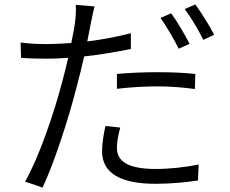

<svg xmlns="http://www.w3.org/2000/svg" viewBox="-20 -799 1040 867"><path d="M508 -465V-398C569 -405 630 -409 692 -409C750 -409 808 -404 860 -397L862 -465C809 -471 748 -473 689 -473C625 -473 560 -470 508 -465ZM523 -223 456 -230C447 -187 441 -152 441 -115C441 -16 527 31 682 31C754 31 820 24 874 16L877 -56C817 -44 748 -36 683 -36C535 -36 508 -85 508 -132C508 -159 514 -190 523 -223ZM753 -739 705 -718C732 -680 767 -619 787 -579L836 -601C815 -643 779 -703 753 -739ZM862 -779 814 -758C843 -720 876 -664 898 -619L947 -642C928 -680 889 -742 862 -779ZM192 -600C156 -600 119 -601 73 -607L75 -538C112 -535 147 -534 190 -534C220 -534 253 -535 288 -538C279 -499 269 -460 260 -426C223 -285 154 -83 93 21L172 48C224 -60 291 -267 327 -410C339 -454 350 -500 360 -544C430 -552 504 -564 571 -578V-649C509 -633 440 -620 374 -612L390 -693C394 -712 401 -749 407 -770L322 -777C324 -757 322 -724 319 -698C316 -677 310 -643 302 -605C263 -602 226 -600 192 -600Z"/></svg>

Font: Noto Sans CJK HK DemiLight
Style: Regular
Weight: 350
Designer: Ryoko NISHIZUKA 西塚涼子 (kana, bopomofo & ideographs); Paul D. Hunt (Latin, Greek & Cyrillic); Sandoll Communications 산돌커뮤니
Foundry: Adobe
Version: Version 2.004;hotconv 1.0.118;makeotfexe 2.5.65603